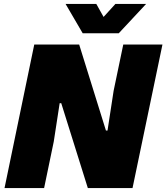

<svg xmlns="http://www.w3.org/2000/svg" viewBox="-20 -955 845 975"><path d="M154 -729H382L518 -292H526L557 -494L606 -729H805L653 0H426L291 -431H283L253 -236L204 0H3ZM313 -935H469L506 -869L566 -935H722L583 -786H400Z"/></svg>

Font: Mona Sans Black
Style: Italic
Weight: 900
Italic angle: -11.7°
Designer: Deni Anggara
Foundry: GitHub
Version: Version 2.000